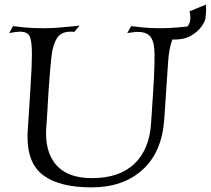

<svg xmlns="http://www.w3.org/2000/svg" viewBox="-20 -786 911 830"><path d="M376 24Q240 24 169.5 -26.5Q99 -77 99 -194Q99 -201 99 -208Q99 -215 100 -222Q107 -330 111 -394Q115 -458 116.5 -493.5Q118 -529 118 -551Q118 -604 109.5 -626.5Q101 -649 66 -649Q49 -649 20 -643L36 -673Q51 -671 85 -667.5Q119 -664 171 -664Q209 -664 249.5 -668Q290 -672 324 -675L301 -648Q297 -649 293 -649Q289 -649 285 -649Q244 -649 226.5 -621.5Q209 -594 203 -546Q200 -522 196.5 -481Q193 -440 190 -394.5Q187 -349 185 -309Q183 -269 181 -247Q180 -237 179.5 -228Q179 -219 179 -210Q179 -118 228.5 -67Q278 -16 378 -16Q496 -16 561 -78Q626 -140 633 -253Q638 -328 641 -373.5Q644 -419 645.5 -448Q647 -477 647.5 -500Q648 -523 648 -552Q648 -602 632 -625Q616 -648 576 -648Q566 -648 555 -646.5Q544 -645 530 -643L547 -673Q564 -671 596.5 -667.5Q629 -664 677 -664Q713 -664 754.5 -668Q796 -672 830 -675L807 -648Q801 -649 796 -649.5Q791 -650 786 -650Q739 -650 725 -614.5Q711 -579 707 -522L690 -269Q680 -128 596 -52Q512 24 376 24ZM735 -615Q728 -615 719 -615.5Q710 -616 701 -617L709 -650Q757 -650 780 -663.5Q803 -677 803 -710Q803 -718 802 -725Q801 -732 799 -737L870 -766Q870 -764 870.5 -759Q871 -754 871 -747Q871 -729 868 -706Q866 -692 850 -670Q834 -648 805.5 -631.5Q777 -615 735 -615Z"/></svg>

Font: Luxurious Roman
Style: Regular
Weight: 400
Designer: Robert E. Leuschke
Foundry: Robert E. Leuschke
Version: Version 1.010; ttfautohint (v1.8.3)